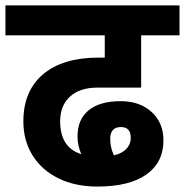

<svg xmlns="http://www.w3.org/2000/svg" viewBox="-40 -705 680 706"><path d="M181.2 -258.8Q181.2 -162.6 258.8 -138.2Q244.6 -171.4 245.1 -204.1Q245.1 -266.1 286.1 -299.6Q327.1 -333 403.8 -333Q473.6 -333 517.3 -293.5Q561 -253.9 561 -189Q561 -107.9 498.5 -63.5Q436 -19 317.9 -19Q236.8 -19 175.3 -49.1Q113.8 -79.1 79.8 -133.5Q45.9 -188 45.9 -258.8Q45.9 -370.6 118.4 -431.9Q190.9 -493.2 323.2 -493.2H345.2V-575.2H-20V-685.1H620.1V-575.2H479V-382.8H317.9Q253.9 -382.8 217.5 -349.9Q181.2 -316.9 181.2 -258.8ZM365.2 -194.8Q365.2 -162.6 378.9 -133.8Q408.7 -140.6 424.8 -157.7Q440.9 -174.8 440.9 -198.2Q440.9 -238.3 403.8 -237.8Q384.8 -237.8 375 -226.8Q365.2 -215.8 365.2 -194.8Z"/></svg>

Font: Sarala
Style: Bold
Weight: 700
Designer: Andres Torresi
Foundry: Huerta Tipografica
Version: Version 1.004;PS 001.003;hotconv 1.0.70;makeotf.lib2.5.58329